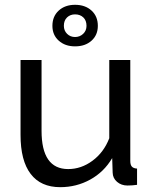

<svg xmlns="http://www.w3.org/2000/svg" viewBox="-20 -773 641 803"><path d="M293.9 -752.9Q336.4 -752.9 362.8 -728.8Q389.2 -704.6 389.2 -665Q389.2 -626.5 362.8 -602.8Q336.4 -579.1 293.9 -579.1Q252.4 -579.1 225.8 -602.8Q199.2 -626.5 199.2 -665Q199.2 -704.6 225.6 -728.8Q252 -752.9 293.9 -752.9ZM247.1 -665Q247.1 -645 260.5 -631.6Q273.9 -618.2 293.9 -618.2Q313.5 -618.2 327.6 -631.3Q341.8 -644.5 341.8 -665Q341.8 -687.5 328.4 -700.2Q314.9 -712.9 293.9 -712.9Q273.9 -712.9 260.5 -700.2Q247.1 -687.5 247.1 -665ZM65.9 -209V-522H153.8V-226.1Q153.8 -65.9 265.1 -65.9Q319.8 -65.9 366.9 -100.8Q414.1 -135.7 437 -194.8V-522H524.9V-100.1Q524.9 -83.5 531.5 -76.2Q538.1 -68.8 553.2 -67.9V0Q533.2 2.9 513.2 2.9Q487.3 2.9 469.5 -12.5Q451.7 -27.8 451.2 -50.8L449.2 -111.8Q415 -53.7 357.4 -22Q299.8 9.8 231.9 9.8Q150.4 9.8 108.2 -45.7Q65.9 -101.1 65.9 -209Z"/></svg>

Font: Rawline Medium
Style: Regular
Weight: 500
Designer: Matt McInerney, Pablo Impallari, Rodrigo Fuenzalida
Foundry: Matt McInerney, Pablo Impallari, Rodrigo Fuenzalida
Version: Version 4.020;PS 004.020;hotconv 1.0.88;makeotf.lib2.5.64775